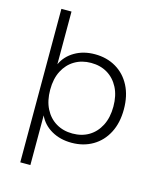

<svg xmlns="http://www.w3.org/2000/svg" viewBox="-124 -757 856 1027"><g transform="rotate(15 304.0 -243.0)"><path d="M87 182V-668H143V-376Q165 -424 213 -452Q261 -480 324 -480Q390 -480 441 -450Q492 -420 520.5 -365Q549 -310 549 -235Q549 -160 520.5 -105Q492 -50 441 -20Q390 10 324 10Q261 10 213 -17.5Q165 -45 143 -93V182ZM316 -39Q368 -39 407 -62.5Q446 -86 468.5 -130Q491 -174 491 -235Q491 -296 468.5 -339.5Q446 -383 407 -406.5Q368 -430 316 -430Q265 -430 225.5 -406.5Q186 -383 163.5 -339.5Q141 -296 141 -235Q141 -174 163.5 -130Q186 -86 225.5 -62.5Q265 -39 316 -39Z"/></g></svg>

Font: Gantari Light
Style: Regular
Weight: 300
Designer: Anugrah Pasau
Foundry: Lafontype
Version: Version 1.000; ttfautohint (v1.8.3)